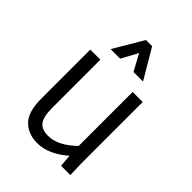

<svg xmlns="http://www.w3.org/2000/svg" viewBox="-190 -724 817 817"><g transform="rotate(45 219.0 -315.0)"><path d="M323.2 0 318.4 -55.7Q288.1 -28.3 253.4 -12.2Q218.8 3.9 182.6 3.9Q128.9 3.9 95.2 -29.3Q61.5 -62.5 61.5 -142.6V-437.5H122.1V-148.4Q122.1 -95.7 138.2 -73.2Q154.3 -50.8 194.3 -50.8Q252.9 -50.8 316.4 -112.3V-437.5H377V-68.4L378.9 0ZM316.4 -500H258.8L218.8 -574.2L178.7 -500H121.1L200.2 -633.8H237.3Z"/></g></svg>

Font: Sudo Light
Style: Regular
Weight: 300
Monospace: yes
Designer: Jens Kutilek
Foundry: Jens Kutilek
Version: Version 0.040